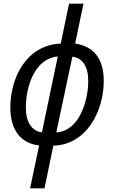

<svg xmlns="http://www.w3.org/2000/svg" viewBox="-20 -780 613 1040"><path d="M143 240H221L269 9C448 5 542 -177 542 -342C542 -464 485 -530 387 -544L432 -760H354L309 -544C122 -536 36 -358 36 -198C36 -77 91 -4 192 8ZM207 -63C152 -70 120 -119 120 -197C120 -321 174 -465 293 -474ZM285 -63 372 -473C427 -466 458 -421 458 -341C458 -234 409 -69 285 -63Z"/></svg>

Font: Noto Sans Display SemiCondensed
Style: Italic
Weight: 400
Width: 4
Italic angle: -12°
Designer: Monotype Design Team
Foundry: Monotype Imaging Inc.
Version: Version 1.900